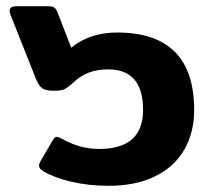

<svg xmlns="http://www.w3.org/2000/svg" viewBox="-20 -585 678 620"><path d="M120 -32Q106 -40 106 -50Q106 -56 110 -63L149 -130Q156 -143 164 -143Q168 -143 182 -136Q238 -104 300 -104Q442 -104 442 -230Q442 -361 329 -361Q294 -361 266.5 -350.5Q239 -340 214 -316Q197 -301 187 -296.5Q177 -292 154 -292Q128 -292 117 -299.5Q106 -307 97 -328L14 -537Q11 -545 11 -550Q11 -565 34 -565H132Q148 -565 154 -561.5Q160 -558 165 -547L210 -431Q270 -480 358 -480Q607 -480 607 -230Q607 -157 575 -101.5Q543 -46 480.5 -15.5Q418 15 331 15Q267 15 211 2Q155 -11 120 -32Z"/></svg>

Font: Mitr Medium
Style: Regular
Weight: 500
Designer: Thanarat Vachiruckul
Foundry: Cadson Demak
Version: Version 1.003